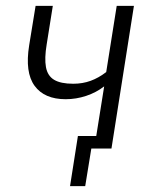

<svg xmlns="http://www.w3.org/2000/svg" viewBox="-20 -509 519 658"><path d="M272 129H220L247 -43H350L344 0H293ZM303 0 337 -213Q310 -192 275.5 -180.5Q241 -169 205 -169Q132 -169 98.5 -215Q65 -261 80 -354L102 -489H161L140 -357Q132 -309 137.5 -279Q143 -249 165.5 -235.5Q188 -222 231 -222Q263 -222 290.5 -232Q318 -242 344 -262L380 -489H439L362 0Z"/></svg>

Font: Nunito Sans 10pt Condensed Light
Style: Italic
Weight: 300
Width: 3
Italic angle: -9°
Designer: Vernon Adams
Foundry: Vernon Adams
Version: Version 3.101;gftools[0.9.27]